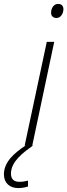

<svg xmlns="http://www.w3.org/2000/svg" viewBox="-95 -744 344 981"><path d="M194 -652C215 -652 229 -675 229 -697C229 -712 221 -724 202 -724C178 -724 166 -700 166 -679C166 -662 177 -652 194 -652ZM31 0H35C-21 37 -75 83 -75 147C-75 192 -44 217 -2 217C18 217 35 213 48 209V179C36 182 21 185 4 185C-24 185 -39 171 -39 143C-39 80 27 33 73 0L70 -1L182 -530H144Z"/></svg>

Font: Noto Sans ExtraLight
Style: Italic
Weight: 200
Italic angle: -12°
Designer: Monotype Design Team
Foundry: Monotype Imaging Inc.
Version: Version 2.013